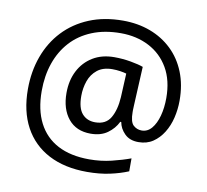

<svg xmlns="http://www.w3.org/2000/svg" viewBox="-86 -809 1071 993"><g transform="rotate(10 449.5 -312.5)"><path d="M841 -357Q841 -311 830.5 -267Q820 -223 798 -187.5Q776 -152 744 -130.5Q712 -109 668 -109Q622 -109 595.5 -135.5Q569 -162 563 -196H558Q540 -159 505 -134Q470 -109 417 -109Q341 -109 299.5 -160Q258 -211 258 -295Q258 -361 284 -411.5Q310 -462 357.5 -491Q405 -520 470 -520Q514 -520 556.5 -512.5Q599 -505 623 -496L613 -293Q612 -275 612 -267.5Q612 -260 612 -257Q612 -205 630.5 -188Q649 -171 674 -171Q705 -171 726.5 -196.5Q748 -222 759.5 -264.5Q771 -307 771 -358Q771 -451 733.5 -515.5Q696 -580 630.5 -614Q565 -648 482 -648Q397 -648 331 -621Q265 -594 220.5 -545Q176 -496 153 -429.5Q130 -363 130 -283Q130 -185 165 -116.5Q200 -48 267.5 -12.5Q335 23 433 23Q494 23 549.5 9.5Q605 -4 648 -20V48Q605 66 551.5 77.5Q498 89 433 89Q315 89 231 45Q147 1 102.5 -81.5Q58 -164 58 -280Q58 -373 87 -452.5Q116 -532 171 -590.5Q226 -649 304.5 -681.5Q383 -714 482 -714Q560 -714 625.5 -689.5Q691 -665 739.5 -618.5Q788 -572 814.5 -506Q841 -440 841 -357ZM336 -293Q336 -229 361.5 -200Q387 -171 430 -171Q486 -171 510.5 -213Q535 -255 539 -322L545 -447Q532 -451 512 -454Q492 -457 471 -457Q422 -457 392 -433Q362 -409 349 -371.5Q336 -334 336 -293Z"/></g></svg>

Font: Noto Sans Devanagari
Style: Regular
Weight: 400
Designer: Jelle Bosma - Monotype Design Team
Foundry: Monotype Imaging Inc.
Version: Version 2.003